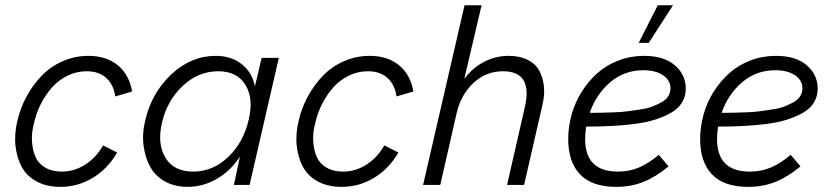

<svg xmlns="http://www.w3.org/2000/svg" viewBox="-20 -710 3174 737"><path d="M211.4 7.3Q159.7 7.3 121.6 -12.9Q83.5 -33.2 64.2 -67.9Q44.9 -102.5 39.6 -149.2Q34.2 -195.8 47.4 -249Q58.6 -296.9 82.3 -340.3Q106 -383.8 139.6 -418.9Q173.3 -454.1 220.2 -474.9Q267.1 -495.6 319.3 -495.6Q387.7 -495.6 431.6 -460Q475.6 -424.3 487.3 -358.9L422.4 -339.8Q416 -385.7 387.5 -411.1Q358.9 -436.5 313 -436.5Q274.4 -436.5 240 -419.9Q205.6 -403.3 180.4 -375.2Q155.3 -347.2 137.2 -311.8Q119.1 -276.4 110.4 -236.8Q100.6 -200.7 102.8 -167Q105 -133.3 116.2 -107.7Q127.4 -82 153.6 -66.7Q179.7 -51.3 217.3 -51.3Q265.6 -51.3 307.9 -78.6Q350.1 -106 375.5 -151.9L429.7 -124.5Q392.6 -61 335.4 -26.9Q278.3 7.3 211.4 7.3Z M700.2 7.3Q651.4 7.3 614.3 -12.9Q577.1 -33.2 557.4 -68.1Q537.6 -103 531.2 -150.1Q524.9 -197.3 538.1 -250.5Q562.5 -354 637.9 -424.8Q713.4 -495.6 808.1 -495.6Q867.2 -495.6 907.7 -463.9Q948.2 -432.1 958.5 -378.4L984.4 -487.8H1050.3L938 0H877.9L900.9 -108.9Q865.7 -54.2 812.3 -23.4Q758.8 7.3 700.2 7.3ZM721.2 -51.3Q797.4 -51.3 856.2 -107.7Q915 -164.1 934.6 -250.5Q954.1 -331.1 922.4 -383.8Q890.6 -436.5 817.4 -436.5Q741.2 -436.5 681.2 -380.1Q621.1 -323.7 601.6 -238.3Q583 -157.2 615.2 -104.2Q647.5 -51.3 721.2 -51.3Z M1291 7.3Q1239.3 7.3 1201.2 -12.9Q1163.1 -33.2 1143.8 -67.9Q1124.5 -102.5 1119.1 -149.2Q1113.8 -195.8 1127 -249Q1138.2 -296.9 1161.9 -340.3Q1185.5 -383.8 1219.2 -418.9Q1252.9 -454.1 1299.8 -474.9Q1346.7 -495.6 1398.9 -495.6Q1467.3 -495.6 1511.2 -460Q1555.2 -424.3 1566.9 -358.9L1502 -339.8Q1495.6 -385.7 1467 -411.1Q1438.5 -436.5 1392.6 -436.5Q1354 -436.5 1319.6 -419.9Q1285.2 -403.3 1260 -375.2Q1234.9 -347.2 1216.8 -311.8Q1198.7 -276.4 1189.9 -236.8Q1180.2 -200.7 1182.4 -167Q1184.6 -133.3 1195.8 -107.7Q1207 -82 1233.2 -66.7Q1259.3 -51.3 1296.9 -51.3Q1345.2 -51.3 1387.5 -78.6Q1429.7 -106 1455.1 -151.9L1509.3 -124.5Q1472.2 -61 1415 -26.9Q1357.9 7.3 1291 7.3Z M1604 0 1763.2 -689.9H1828.6L1762.2 -407.2Q1794.9 -450.7 1839.1 -473.1Q1883.3 -495.6 1931.6 -495.6Q1974.1 -495.6 2004.2 -481Q2034.2 -466.3 2048.8 -440.7Q2063.5 -415 2067.6 -380.6Q2071.8 -346.2 2062 -306.6L1991.7 0H1926.3L1994.1 -296.4Q2027.3 -436.5 1910.6 -436.5Q1845.7 -436.5 1797.6 -391.8Q1749.5 -347.2 1732.9 -275.9L1669.9 0Z M2563.5 -689.9 2470.2 -545.4H2431.6L2504.9 -689.9ZM2612.3 -370.1Q2612.3 -339.8 2597.7 -316.2Q2583 -292.5 2555.4 -276.9Q2527.8 -261.2 2493.7 -250.5Q2459.5 -239.7 2414.3 -234.1Q2369.1 -228.5 2325.4 -226.3Q2281.7 -224.1 2230 -224.1Q2226.1 -198.2 2226.1 -175.8Q2226.1 -51.3 2352.1 -51.3Q2395.5 -51.3 2432.9 -67.1Q2470.2 -83 2508.8 -115.7L2546.4 -71.3Q2497.6 -30.8 2449.7 -11.7Q2401.9 7.3 2345.7 7.3Q2252.4 7.3 2206.8 -40.5Q2161.1 -88.4 2161.1 -175.8Q2161.1 -223.6 2174.3 -270.5Q2187.5 -317.4 2212.9 -357.7Q2238.3 -397.9 2272.9 -429Q2307.6 -460 2354 -477.8Q2400.4 -495.6 2452.1 -495.6Q2528.8 -495.6 2570.6 -459.2Q2612.3 -422.9 2612.3 -370.1ZM2449.7 -440.4Q2376.5 -440.4 2322.5 -394.5Q2268.6 -348.6 2243.7 -276.9Q2270.5 -276.9 2287.8 -277.3Q2305.2 -277.8 2336.2 -278.8Q2367.2 -279.8 2388.7 -282.7Q2410.2 -285.6 2437.7 -289.8Q2465.3 -293.9 2483.9 -301Q2502.4 -308.1 2519.5 -317.6Q2536.6 -327.1 2545.2 -340.8Q2553.7 -354.5 2553.7 -371.1Q2553.7 -401.9 2525.1 -421.1Q2496.6 -440.4 2449.7 -440.4Z M3118.7 -370.1Q3118.7 -339.8 3104 -316.2Q3089.4 -292.5 3061.8 -276.9Q3034.2 -261.2 3000 -250.5Q2965.8 -239.7 2920.7 -234.1Q2875.5 -228.5 2831.8 -226.3Q2788.1 -224.1 2736.3 -224.1Q2732.4 -198.2 2732.4 -175.8Q2732.4 -51.3 2858.4 -51.3Q2901.9 -51.3 2939.2 -67.1Q2976.6 -83 3015.1 -115.7L3052.7 -71.3Q3003.9 -30.8 2956.1 -11.7Q2908.2 7.3 2852.1 7.3Q2758.8 7.3 2713.1 -40.5Q2667.5 -88.4 2667.5 -175.8Q2667.5 -223.6 2680.7 -270.5Q2693.8 -317.4 2719.2 -357.7Q2744.6 -397.9 2779.3 -429Q2814 -460 2860.4 -477.8Q2906.7 -495.6 2958.5 -495.6Q3035.2 -495.6 3076.9 -459.2Q3118.7 -422.9 3118.7 -370.1ZM2956.1 -440.4Q2882.8 -440.4 2828.9 -394.5Q2774.9 -348.6 2750 -276.9Q2776.9 -276.9 2794.2 -277.3Q2811.5 -277.8 2842.5 -278.8Q2873.5 -279.8 2895 -282.7Q2916.5 -285.6 2944.1 -289.8Q2971.7 -293.9 2990.2 -301Q3008.8 -308.1 3025.9 -317.6Q3043 -327.1 3051.5 -340.8Q3060.1 -354.5 3060.1 -371.1Q3060.1 -401.9 3031.5 -421.1Q3002.9 -440.4 2956.1 -440.4Z"/></svg>

Font: HK Grotesk Legacy
Style: Italic
Weight: 400
Italic angle: -13°
Designer: Alfredo Marco Pradil
Foundry: Hanken Design Co.
Version: Version 2.022;PS 002.022;hotconv 1.0.88;makeotf.lib2.5.64775